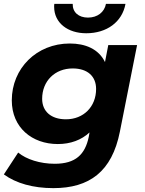

<svg xmlns="http://www.w3.org/2000/svg" viewBox="-28 -771 748 993"><path d="M418 -599C524 -599 604 -657 621 -751H520C512 -708 476 -680 427 -680C378 -680 347 -708 348 -751H253C252 -746 252 -741 252 -736C252 -652 323 -599 418 -599ZM532 -538 515 -450C482 -518 413 -546 333 -546C161 -546 33 -417 33 -252C33 -111 138 -26 271 -26C337 -26 393 -47 435 -86L431 -63C412 28 363 76 255 76C179 76 108 53 66 18L-8 131C55 177 143 202 248 202C434 202 551 117 592 -90L681 -538ZM313 -154C236 -154 190 -195 190 -260C190 -352 256 -417 348 -417C425 -417 469 -376 469 -311C469 -219 404 -154 313 -154Z"/></svg>

Font: AWKNG-Font
Style: Bold Italic
Weight: 700
Italic angle: -11.3°
Designer: Awakening Church
Foundry: Awakening Church
Version: Version 1.700;PS 001.700;hotconv 1.0.88;makeotf.lib2.5.64775